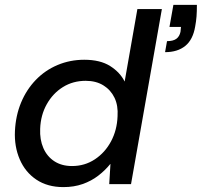

<svg xmlns="http://www.w3.org/2000/svg" viewBox="-20 -752 824 784"><path d="M239 12Q174 12 128.5 -18.5Q83 -49 60.5 -101.5Q38 -154 41 -217Q44 -280 66 -333Q88 -386 126 -425.5Q164 -465 215 -486.5Q266 -508 324 -508Q389 -508 429.5 -482.5Q470 -457 489 -419L541 -715H641L515 0H426L431 -82H430Q409 -56 381 -34.5Q353 -13 317.5 -0.5Q282 12 239 12ZM274 -74Q326 -74 367.5 -101.5Q409 -129 433.5 -175Q458 -221 460 -277Q463 -321 447.5 -353Q432 -385 402 -403.5Q372 -422 330 -422Q278 -422 237 -396.5Q196 -371 171 -326.5Q146 -282 144 -226Q142 -182 157 -147.5Q172 -113 202 -93.5Q232 -74 274 -74ZM654 -539 662 -584Q687 -584 700 -593.5Q713 -603 717 -622L719 -642H672L688 -732H784Q784 -705 782.5 -685Q781 -665 777 -644Q768 -590 736.5 -564.5Q705 -539 654 -539Z"/></svg>

Font: DM Sans 28pt Medium
Style: Italic
Weight: 500
Italic angle: -10°
Version: Version 4.004;gftools[0.9.30]